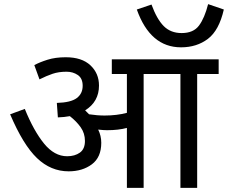

<svg xmlns="http://www.w3.org/2000/svg" viewBox="-20 -909 1103 929"><path d="M675 0V-551H853V0H934V-551H1038V-622H521V-551H594V-363Q545 -350 486 -350Q451 -350 411 -356Q402 -366 392 -375Q459 -417 459 -495Q459 -554 417.5 -593Q376 -632 298 -632Q248 -632 210 -620Q172 -608 146 -594L171 -525Q205 -542 234.5 -552Q264 -562 302 -562Q333 -562 356.5 -546Q380 -530 380 -494Q380 -456 351.5 -434.5Q323 -413 255 -411L260 -341Q291 -342 318 -347Q350 -322 370.5 -293Q391 -264 391 -227Q391 -188 366.5 -170.5Q342 -153 305 -153Q243 -153 193 -214.5Q143 -276 100 -382L29 -356Q92 -208 159 -144Q226 -80 312 -80Q379 -80 424.5 -114Q470 -148 470 -218Q470 -252 455 -282Q481 -279 498 -279Q553 -279 594 -290V0ZM1063 -863 987 -889Q970 -822 943 -785.5Q916 -749 859 -749Q806 -749 772.5 -782.5Q739 -816 713 -887L642 -863Q707 -680 856 -680Q932 -680 986 -721Q1040 -762 1063 -863Z"/></svg>

Font: Noto Sans Devanagari
Style: Regular
Weight: 400
Designer: Jelle Bosma - Monotype Design Team
Foundry: Monotype Imaging Inc.
Version: Version 1.901